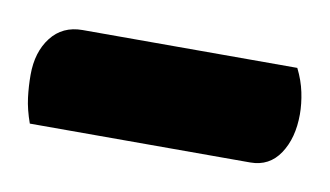

<svg xmlns="http://www.w3.org/2000/svg" viewBox="-31 -719 342 199"><g transform="rotate(10 140.0 -619.5)"><path d="M7 -567Q2 -581 0.5 -593Q-1 -605 -1 -617Q-1 -641 11 -656.5Q23 -672 44 -672H270Q276 -660 278.5 -648Q281 -636 281 -625Q281 -600 270 -583.5Q259 -567 239 -567Z"/></g></svg>

Font: Yanone Kaffeesatz ExtraLight
Style: Regular
Weight: 200
Designer: Yanone (Cyrillic: Daniel Pouzeot, Huerta Tipografica, and Cyreal)
Foundry: Yanone
Version: Version 2.003